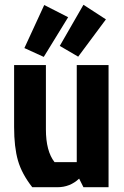

<svg xmlns="http://www.w3.org/2000/svg" viewBox="-20 -783 517 803"><path d="M220 0H115Q71 -56 55 -112Q39 -168 39 -252V-511H172V-242Q172 -151 208 -105H301V-511H434V0H329L311 -36Q273 0 220 0ZM230 -591 329 -763 423 -702 307 -546ZM82 -582 165 -762 265 -711 163 -545Z"/></svg>

Font: Jockey One
Style: Regular
Weight: 400
Designer: TypeTogether
Foundry: TypeTogether
Version: Version 1.002